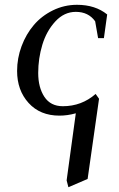

<svg xmlns="http://www.w3.org/2000/svg" viewBox="-20 -472 493 795"><path d="M50.8 -178.2Q50.8 -231 69.3 -280.8Q87.9 -330.6 120.1 -368.4Q152.3 -406.2 199.2 -429.2Q246.1 -452.1 298.8 -452.1Q374.5 -452.1 423.8 -412.1L410.2 -314H386.2L374 -383.8Q346.2 -422.9 293.9 -422.9Q245.6 -422.9 209 -383.1Q172.4 -343.3 155.3 -286.6Q138.2 -230 138.2 -169.9Q138.2 -109.9 163.8 -71Q189.5 -32.2 240.2 -32.2Q317.9 -32.2 376 -83L390.1 -63L342.8 269L263.2 303.2L255.9 274.9L293.9 -2.9Q259.8 6.8 226.1 6.8Q146 6.8 98.4 -45.7Q50.8 -98.1 50.8 -178.2Z"/></svg>

Font: Dihjauti S
Style: Bold Italic
Weight: 700
Italic angle: -9°
Designer: T. Christopher White
Version: Version 3.0.0